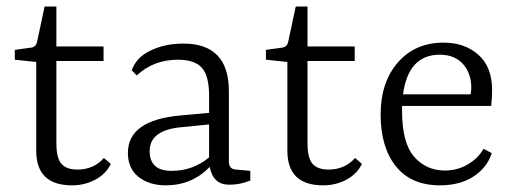

<svg xmlns="http://www.w3.org/2000/svg" viewBox="-20 -554 1558 582"><path d="M89.8 -97.2V-366.2L24.9 -373V-402.8L70.8 -409.2Q89.8 -410.2 92.8 -429.2L115.2 -534.2H150.9V-413.1H293.9V-369.1H150.9V-121.1Q150.9 -74.2 166.5 -57.1Q182.1 -40 213.9 -40Q264.6 -40 294.9 -75.2L315.9 -57.1Q300.8 -26.4 268.8 -9.3Q236.8 7.8 198.2 7.8Q89.8 7.8 89.8 -97.2Z M482.4 7.8Q432.6 7.8 400.1 -17.6Q367.7 -43 367.7 -90.8Q367.7 -189.9 527.8 -204.1L613.8 -211.9V-264.2Q613.8 -324.2 591.8 -348.6Q569.8 -373 519.5 -373Q445.3 -373 394.5 -325.2L379.4 -340.8Q392.6 -379.9 436.5 -400.9Q480.5 -421.9 535.6 -421.9Q673.8 -421.9 673.8 -277.8V-64Q673.8 -41 695.8 -40L738.8 -36.1V-6.8Q706.5 6.3 674.8 5.9Q626 5.9 615.7 -47.9Q561.5 7.8 482.4 7.8ZM433.6 -96.2Q433.6 -36.1 499.5 -36.1Q565.4 -36.1 613.8 -77.1V-176.8L534.7 -168.9Q433.6 -161.1 433.6 -96.2Z M851.1 -97.2V-366.2L786.1 -373V-402.8L832 -409.2Q851.1 -410.2 854 -429.2L876.5 -534.2H912.1V-413.1H1055.2V-369.1H912.1V-121.1Q912.1 -74.2 927.7 -57.1Q943.4 -40 975.1 -40Q1025.9 -40 1056.2 -75.2L1077.1 -57.1Q1062 -26.4 1030 -9.3Q998 7.8 959.5 7.8Q851.1 7.8 851.1 -97.2Z M1313 -388.2Q1217.8 -388.2 1201.7 -268.1H1406.7Q1408.7 -282.2 1408.7 -286.1Q1408.7 -332 1383.3 -360.1Q1357.9 -388.2 1313 -388.2ZM1324.7 -424.8Q1388.7 -424.8 1430.2 -387.9Q1471.7 -351.1 1471.7 -280.8Q1471.7 -254.9 1468.8 -232.9H1198.7V-217.8Q1198.7 -120.6 1235.4 -78.9Q1272 -37.1 1328.6 -37.1Q1365.7 -37.1 1397.2 -55.2Q1428.7 -73.2 1445.8 -103L1470.7 -89.8Q1456.5 -45.9 1415.3 -19Q1374 7.8 1314 7.8Q1226.1 7.8 1179.9 -50Q1133.8 -107.9 1133.8 -206.5Q1133.8 -305.2 1186.3 -365Q1238.8 -424.8 1324.7 -424.8Z"/></svg>

Font: Yrsa-Light
Style: Regular
Weight: 300
Designer: Anna Giedrys (Yrsa+Rasa design), David Brezina (Yrsa art-direction, Rasa art-direction, design)
Foundry: Rosetta Type Foundry
Version: Version 1.001;PS 1.1;hotconv 1.0.88;makeotf.lib2.5.647800